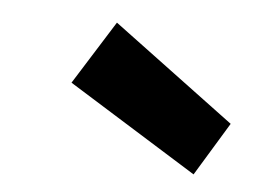

<svg xmlns="http://www.w3.org/2000/svg" viewBox="-30 -807 374 283"><g transform="rotate(5 156.5 -665.5)"><path d="M265 -559 74 -678 133 -772 313 -638Z"/></g></svg>

Font: DM Sans 11pt
Style: Bold Italic
Weight: 700
Italic angle: -10°
Version: Version 4.004;gftools[0.9.30]